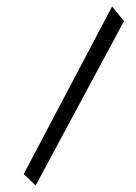

<svg xmlns="http://www.w3.org/2000/svg" viewBox="-20 -578 419 592"><path d="M53.2 -41.5 325.7 -558.1 362.3 -512.7 89.8 -5.9Z"/></svg>

Font: Farbod
Style: Regular
Weight: 400
Designer: Mohammad Saleh Souzanchi
Foundry: http://font-store.ir
Version: Version:3.2.5;RFB:1.2.5;Building:2016-06-12 13:21:07.028780